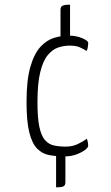

<svg xmlns="http://www.w3.org/2000/svg" viewBox="-20 -662 478 825"><path d="M258 10Q222 10 192 4.5Q162 -1 140 -23Q118 -45 106 -92.5Q94 -140 94 -224Q94 -318 110.5 -375Q127 -432 154 -461Q181 -490 213 -499.5Q245 -509 275 -509Q307 -509 333 -498Q359 -487 359 -478Q359 -475 358.5 -468.5Q358 -462 356.5 -455Q355 -448 352 -443Q338 -452 322 -459Q306 -466 279 -466Q255 -466 230.5 -458Q206 -450 185.5 -425.5Q165 -401 153 -352.5Q141 -304 141 -222Q141 -156 149 -117.5Q157 -79 173 -60.5Q189 -42 211.5 -37Q234 -32 263 -32Q290 -32 313 -42.5Q336 -53 353 -66Q356 -59 357.5 -50.5Q359 -42 359 -36Q359 -28 345 -17.5Q331 -7 308.5 1.5Q286 10 258 10ZM221 143V-7H261V121Q261 135 252 139Q243 143 221 143ZM240 -497V-620Q240 -634 250 -638Q260 -642 281 -642V-497Z"/></svg>

Font: Yanone Kaffeesatz Light
Style: Regular
Weight: 300
Designer: Yanone (Cyrillic: Daniel Pouzeot, Huerta Tipografica, and Cyreal)
Foundry: Yanone
Version: Version 2.003